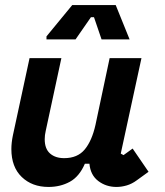

<svg xmlns="http://www.w3.org/2000/svg" viewBox="-20 -726 652 760"><path d="M223 -496 161 -208Q157 -191 157 -175Q157 -137 178 -118.5Q199 -100 234 -100Q287 -100 315.5 -134.5Q344 -169 358 -232L414 -496H540L458 -118L469 -112L505 -138L568 -46L521 -12Q502 2 481.5 8Q461 14 441 14Q400 14 369 -9.5Q338 -33 334 -78H316Q294 -27 256.5 -6.5Q219 14 172 14Q107 14 66 -25.5Q25 -65 25 -136Q25 -161 31 -190L97 -496ZM164 -582 266 -706H438L493 -570H382L352 -658H340L279 -570H164Z"/></svg>

Font: Space Mono
Style: Bold Italic
Weight: 700
Italic angle: -12°
Monospace: yes
Designer: Colophon Foundry / Benjamin Critton
Foundry: Colophon Foundry
Version: Version 1.000;PS 1.000;hotconv 1.0.81;makeotf.lib2.5.63406